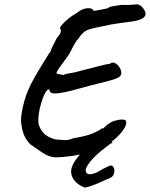

<svg xmlns="http://www.w3.org/2000/svg" viewBox="-20 -684 684 876"><path d="M233 34Q202 32 173.5 12.5Q145 -7 119 -25Q102 -42 92.5 -61.5Q83 -81 78 -113Q74 -132 78 -162Q82 -192 91 -223Q100 -254 108 -272Q120 -300 138.5 -332.5Q157 -365 175.5 -394.5Q194 -424 205 -442Q212 -449 211.5 -449.5Q211 -450 211 -450Q211 -455 221.5 -475.5Q232 -496 240 -512Q255 -528 257 -538Q259 -548 254 -554Q252 -558 262 -570Q272 -582 290.5 -597.5Q309 -613 332 -626Q356 -645 378.5 -646.5Q401 -648 405 -637Q405 -634 416.5 -635.5Q428 -637 443.5 -640.5Q459 -644 471 -646Q476 -652 494.5 -655.5Q513 -659 538 -662Q551 -661 566 -661.5Q581 -662 592 -663Q603 -664 603 -664Q610 -666 622 -657.5Q634 -649 642 -631Q649 -613 632.5 -601.5Q616 -590 575 -585Q545 -581 526.5 -578.5Q508 -576 488 -572.5Q468 -569 433 -561Q408 -556 391.5 -551.5Q375 -547 362.5 -537Q350 -527 335 -504Q328 -499 317 -478Q306 -457 295 -436Q267 -397 251 -375Q235 -353 239 -348Q239 -348 252 -345Q265 -342 269 -342Q279 -347 293.5 -349Q308 -351 317 -353Q379 -369 410.5 -377Q442 -385 456.5 -388.5Q471 -392 481 -393Q495 -404 509.5 -393.5Q524 -383 530 -367Q537 -350 530.5 -340Q524 -330 501.5 -322.5Q479 -315 437 -305Q395 -295 330 -277Q275 -261 239.5 -258Q204 -255 206 -275Q199 -279 190.5 -267Q182 -255 174.5 -234Q167 -213 161.5 -189Q156 -165 155 -144Q154 -123 158 -112Q166 -89 182 -73.5Q198 -58 232 -48Q252 -47 271 -45Q290 -43 314 -53Q373 -63 399.5 -74Q426 -85 431 -89Q439 -93 441.5 -96Q444 -99 449 -99Q446 -94 451.5 -98.5Q457 -103 467 -113Q485 -128 505 -133.5Q525 -139 539 -138.5Q553 -138 554 -133Q560 -123 549.5 -103Q539 -83 515.5 -60Q492 -37 459 -18Q406 10 344 21.5Q282 33 233 34ZM368 172Q348 166 330 150.5Q312 135 306 112Q300 89 315 62Q327 40 349.5 16.5Q372 -7 398.5 -28.5Q425 -50 447 -64L494 -34Q472 -21 441.5 4.5Q411 30 393 52Q379 69 373.5 81.5Q368 94 375 105Q378 111 393 111Q416 107 432 97Q448 87 473 75Q486 68 493 73.5Q500 79 501.5 89.5Q503 100 498.5 111.5Q494 123 482 128Q478 129 464 135.5Q450 142 432 150Q414 158 396.5 164Q379 170 368 172Z"/></svg>

Font: Caveat SemiBold
Style: Regular
Weight: 600
Designer: Pablo Impallari
Foundry: Pablo Impallari
Version: Version 2.000